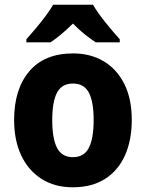

<svg xmlns="http://www.w3.org/2000/svg" viewBox="-20 -786 620 816"><path d="M540 -276Q540 -191 511.5 -126.5Q483 -62 427 -26Q371 10 289 10Q212 10 156 -26Q100 -62 70 -126Q40 -190 40 -276Q40 -407 104.5 -483Q169 -559 291 -559Q364 -559 420 -526Q476 -493 508 -430Q540 -367 540 -276ZM202 -275Q202 -197 222.5 -157.5Q243 -118 290 -118Q337 -118 357.5 -157.5Q378 -197 378 -276Q378 -354 357.5 -392.5Q337 -431 290 -431Q243 -431 222.5 -392.5Q202 -354 202 -275ZM375 -766Q395 -732 428 -691Q461 -650 489 -619V-606H387Q364 -621 339 -641Q314 -661 290 -686Q265 -661 241 -641Q217 -621 195 -606H92V-619Q109 -638 131 -664Q153 -690 173.5 -717.5Q194 -745 206 -766Z"/></svg>

Font: Noto Sans Gujarati SemiCondensed ExtraBold
Style: Regular
Weight: 800
Width: 4
Designer: Jelle Bosma - Monotype Design Team, Universal Thirst
Foundry: Monotype Imaging Inc.
Version: Version 2.106; ttfautohint (v1.8.4.7-5d5b)